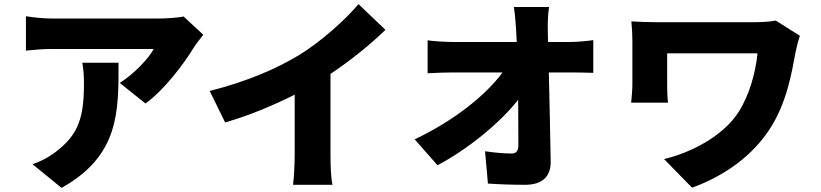

<svg xmlns="http://www.w3.org/2000/svg" viewBox="-20 -846 3990 933"><path d="M968 -677 872 -766C851 -760 785 -756 752 -756C704 -756 304 -756 233 -756C189 -756 147 -761 106 -767V-600C158 -605 189 -608 233 -608C304 -608 672 -608 727 -608C705 -566 636 -490 562 -443L687 -343C777 -408 872 -533 923 -617C933 -633 956 -662 968 -677ZM556 -541H380C386 -505 388 -476 388 -441C388 -278 363 -193 252 -109C210 -77 173 -60 138 -48L279 67C561 -90 556 -306 556 -541Z M999 -404 1074 -251C1190 -284 1311 -335 1412 -386V-93C1412 -45 1408 25 1404 52H1596C1588 24 1586 -45 1586 -93V-487C1681 -550 1778 -628 1853 -701L1722 -826C1659 -750 1537 -642 1436 -580C1324 -512 1181 -450 999 -404Z M1995 -169 2106 -43C2252 -120 2408 -247 2498 -361L2499 -142C2499 -113 2489 -100 2466 -100C2434 -100 2381 -104 2337 -111L2351 46C2412 50 2466 52 2532 52C2617 52 2657 10 2656 -61C2654 -201 2650 -351 2647 -494H2758C2786 -494 2827 -493 2863 -492V-651C2837 -647 2785 -642 2749 -642H2643L2642 -700C2641 -734 2643 -778 2648 -812H2477C2482 -782 2485 -746 2488 -700L2491 -642H2179C2143 -642 2086 -646 2058 -650V-490C2095 -492 2145 -494 2183 -494H2422C2342 -384 2184 -258 1995 -169Z M3867 -672 3750 -746C3718 -740 3678 -738 3637 -738C3558 -738 3223 -738 3179 -738C3131 -738 3082 -740 3048 -742C3051 -713 3053 -678 3053 -649C3053 -600 3053 -484 3053 -439C3053 -408 3050 -381 3047 -347H3226C3222 -382 3222 -424 3222 -439C3222 -484 3222 -555 3222 -587C3293 -587 3594 -587 3661 -587C3651 -485 3619 -383 3572 -306C3495 -183 3334 -103 3207 -73L3343 66C3503 8 3639 -91 3723 -223C3804 -349 3828 -496 3846 -593C3849 -609 3860 -654 3867 -672Z"/></svg>

Font: ChiuKong Gothic MN Heavy
Style: Regular
Weight: 900
Designer: Ryoko NISHIZUKA 西塚涼子 (kana, bopomofo & ideographs); Paul D. Hunt (Latin, Greek & Cyrillic); Sandoll Communications 산돌커뮤니
Foundry: Adobe
Version: Version 1.300